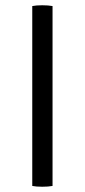

<svg xmlns="http://www.w3.org/2000/svg" viewBox="-20 -706 322 729"><path d="M179.5 0Q163.5 3 140.5 3Q117.5 3 102.5 0V-683Q117.5 -686 140.5 -686Q163.5 -686 179.5 -683Z"/></svg>

Font: Signika-CLs Light
Style: CLs-Regular
Weight: 300
Version: Version 2.003;gftools[0.9.32]